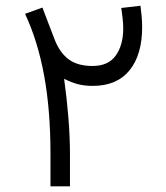

<svg xmlns="http://www.w3.org/2000/svg" viewBox="-20 -654 584 674"><path d="M157.2 -113.8Q157.2 -267.6 134.8 -389.4Q112.3 -511.2 67.9 -605.5L128.9 -627.4Q139.2 -599.6 149.9 -572.3Q160.6 -544.9 170.9 -517.6Q188.5 -470.7 220 -446.5Q251.5 -422.4 304.7 -422.4Q360.4 -422.4 386.5 -459.2Q412.6 -496.1 412.6 -554.2Q412.6 -571.8 410.2 -591.6Q407.7 -611.3 405.8 -626L473.1 -633.8Q475.1 -617.7 477.1 -597.9Q479 -578.1 479 -559.1Q479 -461.4 434.6 -407Q390.1 -352.5 305.7 -352.5Q276.4 -352.5 253.7 -358.4Q231 -364.3 205.1 -377.4Q214.8 -307.1 220.2 -239.7Q225.6 -172.4 225.6 -112.3V0H157.2Z"/></svg>

Font: Vazir Light FD-WOL-UI
Style: Light-FD-WOL-UI
Weight: 300
Designer: Saber Rastikerdar
Foundry: Saber Rastikerdar
Version: Version 30.0.0